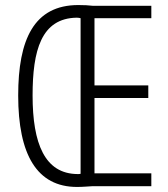

<svg xmlns="http://www.w3.org/2000/svg" viewBox="-20 -737 665 760"><path d="M290 -717C114 -717 52 -580 52 -359C52 -125 126 3 285 3C308 3 327 1 346 0H579V-51H354V-349H567V-399H354V-665H579V-714H348C330 -716 315 -717 290 -717ZM284 -667C290 -667 295 -666 299 -665V-49C295 -48 292 -48 287 -48C157 -49 109 -169 109 -359C109 -537 143 -665 284 -667Z"/></svg>

Font: Noto Sans Khmer UI ExtraCondensed Light
Style: Regular
Weight: 300
Width: 2
Designer: Danh Hong and the Monotype Design Team
Foundry: Monotype Imaging Inc.
Version: Version 2.002